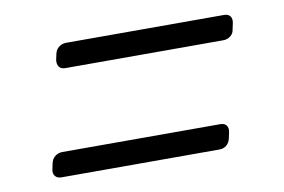

<svg xmlns="http://www.w3.org/2000/svg" viewBox="-46 -525 665 449"><g transform="rotate(-10 287.0 -300.0)"><path d="M68 -146Q58 -146 53 -152Q48 -158 50 -168L53 -182Q55 -192 62.5 -198Q70 -204 80 -204H455Q465 -204 469.5 -198Q474 -192 472 -182L469 -168Q467 -158 460 -152Q453 -146 443 -146ZM121 -396Q111 -396 106.5 -402Q102 -408 103 -418L106 -432Q108 -442 115.5 -448Q123 -454 133 -454H508Q518 -454 522.5 -448Q527 -442 525 -432L522 -418Q521 -408 513.5 -402Q506 -396 496 -396Z"/></g></svg>

Font: Rubik Light
Style: Italic
Weight: 300
Italic angle: -12°
Designer: Hubert and Fischer
Foundry: Hubert and Fischer
Version: Version 2.300;gftools[0.9.30]